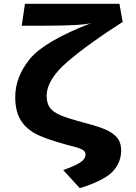

<svg xmlns="http://www.w3.org/2000/svg" viewBox="-20 -762 712 1008"><path d="M60 -253Q60 -357 135.5 -451Q211 -545 459 -641Q415 -627 199 -627H94L111 -742H607L624 -647Q444 -532 334.5 -438Q225 -344 225 -259Q225 -220 242 -196.5Q259 -173 300 -156Q341 -139 428.5 -116Q516 -93 550.5 -74Q585 -55 600.5 -31.5Q616 -8 616 28Q616 91 571.5 138.5Q527 186 399 226L312 131Q373 109 401 91Q429 73 429 47Q429 32 409 22Q389 12 327 -3Q206 -36 157.5 -65Q109 -94 84.5 -138.5Q60 -183 60 -253Z"/></svg>

Font: Fix15 Mono
Style: Bold
Weight: 700
Designer: Carrois Corporate & Edenspiekermann AG
Foundry: Carrois Corporate GbR & Edenspiekermann AG
Version: Version 3.206